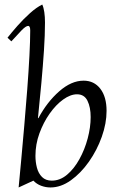

<svg xmlns="http://www.w3.org/2000/svg" viewBox="-20 -810 528 845"><path d="M62 15Q67 -36 73.5 -107.5Q80 -179 87 -259Q94 -339 100 -418Q106 -497 109.5 -564.5Q113 -632 113 -676Q113 -696 104 -696Q94 -696 75 -676.5Q56 -657 30 -628L13 -644Q31 -667 57 -696.5Q83 -726 112 -752Q141 -778 166 -790Q172 -777 175 -756.5Q178 -736 178 -711Q178 -657 173.5 -588.5Q169 -520 162 -444Q155 -368 147 -290H149Q187 -361 240.5 -408Q294 -455 348 -455Q394 -455 421.5 -419.5Q449 -384 449 -322Q449 -267 428 -208Q407 -149 371.5 -98.5Q336 -48 292 -16.5Q248 15 202 15Q181 15 161 7.5Q141 0 127 -15ZM208 -15Q244 -15 275 -41Q306 -67 329.5 -109.5Q353 -152 366 -201Q379 -250 379 -295Q379 -338 365 -366.5Q351 -395 319 -395Q290 -395 258 -372Q226 -349 198.5 -310Q171 -271 153.5 -223Q136 -175 136 -124Q136 -97 142.5 -72Q149 -47 165 -31Q181 -15 208 -15Z"/></svg>

Font: Bona Nova
Style: Italic
Weight: 400
Italic angle: -4°
Designer: Mateusz Machalski
Foundry: Capitalics
Version: Version 4.001; ttfautohint (v1.8.3)